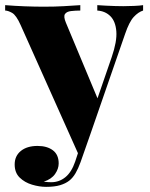

<svg xmlns="http://www.w3.org/2000/svg" viewBox="-37 -538 581 746"><path d="M519 -518V-497Q500 -491 482.5 -472Q465 -453 449 -406L316 -22L272 71L43 -441Q26 -479 10 -488Q-6 -497 -17 -497V-518Q20 -515 59 -513.5Q98 -512 133 -512Q177 -512 211 -514Q245 -516 275 -518V-497Q256 -497 239 -495Q222 -493 215.5 -483.5Q209 -474 219 -450L346 -146L336 -139L397 -316Q418 -377 415 -416Q412 -455 392 -475Q372 -495 341 -497V-518Q356 -517 374.5 -516Q393 -515 411 -514.5Q429 -514 442 -514Q461 -514 484 -515Q507 -516 519 -518ZM316 -22 276 92Q267 117 256.5 135Q246 153 232 164Q218 175 196.5 181.5Q175 188 142 188Q116 188 87.5 179.5Q59 171 39.5 152Q20 133 20 101Q20 68 44 48.5Q68 29 109 29Q146 29 168.5 46Q191 63 191 97Q191 118 177 138Q163 158 133 168Q140 169 148.5 169.5Q157 170 162 170Q193 170 217 150.5Q241 131 255 90L290 -16Z"/></svg>

Font: Playfair Display ExtraBold
Style: Regular
Weight: 800
Designer: Claus Eggers Sørensen
Foundry: Claus Eggers Sørensen
Version: Version 1.203